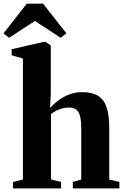

<svg xmlns="http://www.w3.org/2000/svg" viewBox="-58 -1052 695 1072"><path d="M70 -49.5V-725L7 -743.5V-777L184.5 -818H197L225.5 -798V-528.5L221.5 -449.5Q239.5 -470 266.2 -490.2Q293 -510.5 327.2 -524Q361.5 -537.5 402 -537.5Q457 -537.5 490 -516.8Q523 -496 537.5 -451.5Q552 -407 552 -335.5V-49.5L608.5 -36V0H348.5V-36L395.5 -49.5V-335Q395.5 -374.5 389.8 -400.2Q384 -426 369.2 -438.8Q354.5 -451.5 327.5 -451.5Q307 -451.5 288.2 -446.2Q269.5 -441 254 -432.8Q238.5 -424.5 227 -415.5V-50L283 -36V0H14.5V-36ZM-7.5 -841 -38.5 -865.5 91.5 -1031.5H182.5L312.5 -866L281 -841L137 -935Z"/></svg>

Font: Merriweather 96pt ExtraBold
Style: Regular
Weight: 800
Version: Version 2.100